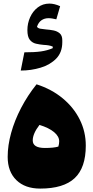

<svg xmlns="http://www.w3.org/2000/svg" viewBox="-20 -1054 528 1085"><path d="M207 11.7Q121.6 11.7 72.5 -36.1Q23.4 -84 23.4 -167.5Q23.4 -232.4 43 -303Q62.5 -373.5 99.1 -443.8Q135.7 -514.2 186.5 -577.6Q272.5 -549.8 334.7 -498Q397 -446.3 430.9 -377.9Q464.8 -309.6 464.8 -231Q464.8 -106.4 402.1 -47.4Q339.4 11.7 207 11.7ZM203.1 -348.1Q165 -298.8 165 -260.3Q165 -217.8 233.9 -217.8Q283.2 -217.8 309.6 -225.6Q314.5 -240.2 314.5 -255.4Q314.5 -283.2 285.6 -307.4Q256.8 -331.5 203.1 -348.1ZM298.3 -944.8Q285.2 -947.8 274.9 -949.5Q264.6 -951.2 253.9 -951.2Q231.4 -951.2 214.4 -939.5Q197.3 -927.7 189 -902.8Q193.8 -894.5 207.8 -891.8Q221.7 -889.2 239.7 -887.7Q260.7 -886.2 282 -882.1Q303.2 -877.9 317.6 -865.5Q332 -853 332 -826.7V-815.4Q332 -758.3 297.9 -723.1Q263.7 -688 209.7 -671.6Q155.8 -655.3 97.2 -655.3L117.7 -758.3Q175.3 -758.3 211.4 -763.4Q247.6 -768.6 277.8 -781.7L278.3 -790.5Q267.6 -795.4 254.4 -797.6Q241.2 -799.8 227.1 -800.3Q204.6 -802.2 183.3 -807.1Q162.1 -812 148.4 -829.1Q134.8 -846.2 134.8 -883.8Q134.8 -921.9 150.1 -956.3Q165.5 -990.7 193.6 -1012.2Q221.7 -1033.7 259.3 -1033.7Q287.6 -1033.7 319.8 -1019Z"/></svg>

Font: Pinar-FD Black
Style: Regular
Weight: 900
Designer: Amin Abedi
Version: Version 3.000